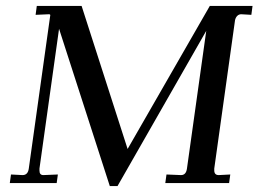

<svg xmlns="http://www.w3.org/2000/svg" viewBox="-20 -617 871 647"><path d="M113 -49V-42Q113 -27 126 -27L175 -29L171 0H13L17 -29L56 -27Q74 -27 77 -49L149 -563Q151 -569 145 -569L100 -567L104 -597H255L410 -115L687 -597H831L827 -567L793 -569Q785 -569 779.5 -563.5Q774 -558 772 -549L702 -49V-43Q702 -27 717 -27L756 -29L752 0H537L541 -29L590 -27Q607 -27 610 -49L675 -513L376 10H350L179 -520Z"/></svg>

Font: Unna
Style: Italic
Weight: 400
Italic angle: -8.05°
Designer: Jorge de Buen Unna
Foundry: Omnibus-Type
Version: Version 2.008